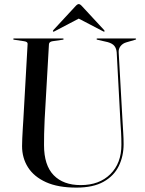

<svg xmlns="http://www.w3.org/2000/svg" viewBox="-20 -884 694 918"><path d="M556 -297.5 538 -633Q536.5 -652 527.2 -664Q518 -676 495.5 -682.5L445.5 -694Q441.5 -695.5 441.5 -697Q441.5 -700 445.5 -700H627Q631 -700 631 -697Q631 -695 625 -693.5L584 -681.5Q566.5 -676.5 556.2 -663.2Q546 -650 547.5 -633L566 -302.5Q567.5 -275.5 569.2 -249Q571 -222.5 571 -195Q571 -137.5 548 -90.2Q525 -43 475.2 -15Q425.5 13 345.5 13Q257.5 13 200 -13Q142.5 -39 114 -83.8Q85.5 -128.5 85.5 -185.5Q85.5 -200 86.5 -223.2Q87.5 -246.5 89 -270.2Q90.5 -294 91.5 -310L112 -674Q113 -684.5 94.5 -687L48 -694Q43 -695 43 -697Q43 -700 47 -700H280Q284.5 -700 284.5 -697Q284.5 -695 279.5 -694L231.5 -687Q214.5 -684.5 214 -672L193.5 -313.5Q191.5 -275.5 191 -243.8Q190.5 -212 190.5 -190Q190.5 -94 236.5 -46.5Q282.5 1 366 1Q454.5 1 507.5 -51.2Q560.5 -103.5 560.5 -192Q560.5 -223 559 -249.5Q557.5 -276 556 -297.5ZM479 -733Q477.5 -731.5 472.5 -734.5L356.5 -795L241 -734.5Q236 -731.5 234 -733Q231.5 -735.5 235 -740L341 -854.5Q350 -864.5 356.5 -864.5Q363 -864.5 372 -854.5L478 -740Q481.5 -735.5 479 -733Z"/></svg>

Font: Fraunces144ptRegular
Style: Regular
Weight: 400
Version: Version 1.000;[0bf87f6ff]